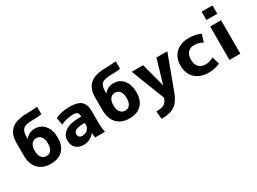

<svg xmlns="http://www.w3.org/2000/svg" viewBox="-47 -1552 3455 2584"><g transform="rotate(-30 1680.5 -260.0)"><path d="M60.5 -273.4V-462.9Q60.5 -605.5 139.6 -672.9Q218.8 -740.2 392.6 -740.2Q472.7 -740.2 543.9 -750V-632.8Q470.7 -623 399.4 -623Q293.9 -623 255.9 -589.8Q217.8 -556.6 217.8 -464.8V-436.5H218.8Q275.4 -509.8 368.7 -509.8Q461.9 -509.8 520 -439.9Q578.1 -370.1 578.1 -248.5Q578.1 -127 512.2 -58.6Q446.3 9.8 323.2 9.8Q200.2 9.8 130.4 -63.5Q60.5 -136.7 60.5 -273.4ZM220.7 -245.1Q220.7 -182.6 249 -146.5Q277.3 -110.4 324.7 -110.4Q372.1 -110.4 398.4 -146Q424.8 -181.6 424.8 -248.5Q424.8 -315.4 397 -352.5Q369.1 -389.6 323.2 -389.6Q277.3 -389.6 249 -354.5Q220.7 -319.3 220.7 -254.9Z M955.1 -336.9H992.2V-338.9Q992.2 -381.8 974.6 -399.4Q957 -417 913.1 -417Q809.6 -417 717.8 -372.1L697.3 -485.4Q797.9 -530.3 921.4 -530.3Q1044.9 -530.3 1098.6 -482.9Q1152.3 -435.5 1152.3 -327.1V-139.6Q1152.3 -67.4 1167 0H1014.6Q1006.8 -46.9 1004.9 -73.2H1002.9Q975.6 -35.2 930.7 -12.7Q885.7 9.8 835 9.8Q759.8 9.8 714.8 -32.2Q669.9 -74.2 669.9 -153.8Q669.9 -233.4 743.2 -285.2Q816.4 -336.9 955.1 -336.9ZM877 -105.5Q926.8 -105.5 959.5 -135.7Q992.2 -166 992.2 -214.8V-239.3H955.1Q886.7 -239.3 851.1 -218.3Q815.4 -197.3 815.4 -166.5Q815.4 -135.7 832 -120.6Q848.6 -105.5 877 -105.5Z M1283.2 -273.4V-462.9Q1283.2 -605.5 1362.3 -672.9Q1441.4 -740.2 1615.2 -740.2Q1695.3 -740.2 1766.6 -750V-632.8Q1693.4 -623 1622.1 -623Q1516.6 -623 1478.5 -589.8Q1440.4 -556.6 1440.4 -464.8V-436.5H1441.4Q1498 -509.8 1591.3 -509.8Q1684.6 -509.8 1742.7 -439.9Q1800.8 -370.1 1800.8 -248.5Q1800.8 -127 1734.9 -58.6Q1668.9 9.8 1545.9 9.8Q1422.9 9.8 1353 -63.5Q1283.2 -136.7 1283.2 -273.4ZM1443.4 -245.1Q1443.4 -182.6 1471.7 -146.5Q1500 -110.4 1547.4 -110.4Q1594.7 -110.4 1621.1 -146Q1647.5 -181.6 1647.5 -248.5Q1647.5 -315.4 1619.6 -352.5Q1591.8 -389.6 1545.9 -389.6Q1500 -389.6 1471.7 -354.5Q1443.4 -319.3 1443.4 -254.9Z M1882.8 -519.5H2059.6L2157.2 -153.3H2159.2L2266.6 -519.5H2435.5L2240.2 6.8Q2195.3 130.9 2122.1 180.7Q2048.8 230.5 1915 230.5L1902.3 108.4Q1987.3 108.4 2026.4 85Q2065.4 61.5 2085 0Z M2780.3 -530.3Q2874 -530.3 2955.1 -492.2L2919.9 -374Q2858.4 -411.1 2791.5 -411.1Q2724.6 -411.1 2689.5 -372.1Q2654.3 -333 2654.3 -260.7Q2654.3 -188.5 2691.4 -147.9Q2728.5 -107.4 2793.9 -107.4Q2859.4 -107.4 2919.9 -143.6L2955.1 -28.3Q2874 9.8 2780.3 9.8Q2648.4 9.8 2570.3 -62.5Q2492.2 -134.8 2492.2 -260.3Q2492.2 -385.7 2568.4 -458Q2644.5 -530.3 2780.3 -530.3Z M3101.6 0V-519.5H3270.5V0ZM3101.6 -620.1V-750H3270.5V-620.1Z"/></g></svg>

Font: GenEi M Gothic v2 Heavy
Style: Regular
Weight: 800
Version: Version 2.0